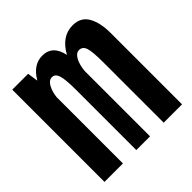

<svg xmlns="http://www.w3.org/2000/svg" viewBox="-143 -624 736 736"><g transform="rotate(-45 225.0 -255.5)"><path d="M15.5 0V-500H101.5L108 -456.5Q139.5 -511 189 -511Q244.5 -511 258 -446Q293.5 -511 353.5 -511Q397 -511 416.5 -477Q436 -443 436 -387V0H336.5V-327.5Q336.5 -384.5 329.8 -405.5Q323 -426.5 304 -426.5Q287.5 -426.5 276.5 -406.2Q265.5 -386 262.5 -355V0H188V-328.5Q188 -383.5 181 -405Q174 -426.5 157 -426.5Q140.5 -426.5 129.5 -406.8Q118.5 -387 115.5 -359.5V0Z"/></g></svg>

Font: League Mono Condensed Medium
Style: Regular
Weight: 500
Width: 1
Designer: Tyler Finck
Foundry: The League of Moveable Type / Tyler Finck
Version: Version 2.210